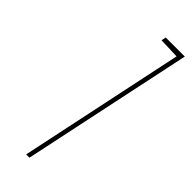

<svg xmlns="http://www.w3.org/2000/svg" viewBox="-237 -721 741 741"><g transform="rotate(45 134.0 -350.0)"><path d="M160 -681 245 -678 102 0H120L268 -700H164Z"/></g></svg>

Font: Advent Pro Thin
Style: Italic
Weight: 250
Italic angle: -12°
Version: Version 3.000